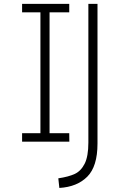

<svg xmlns="http://www.w3.org/2000/svg" viewBox="-20 -720 602 976"><path d="M185.5 -700.2H231.9V0H185.5ZM332 -700.2V-657.2H92.3V-700.2ZM332 -43 332.5 0H92.3V-43ZM276.4 186.5Q328.6 178.7 360.1 164.1Q391.6 149.4 410.4 112.1Q429.2 74.7 429.2 4.4V-700.2H475.6V9.8Q475.6 126 423.8 178Q372.1 230 281.7 235.4Z"/></svg>

Font: DavidDev Light
Style: Regular
Weight: 300
Designer: David.dev
Foundry: David.dev
Version: Version 1.001;FEAKit 1.0